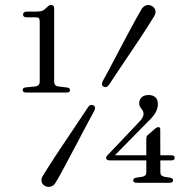

<svg xmlns="http://www.w3.org/2000/svg" viewBox="-20 -734 789 771"><path d="M87 -664.5H123.5Q132.5 -664.5 136 -661Q139.5 -657.5 139.5 -646.5V-406.5Q139.5 -398 135 -393Q130.5 -388 122.5 -387L83 -383Q71 -381.5 71 -372.5Q71 -362.5 84.5 -362.5H247.5Q261 -362.5 261 -372Q261 -381 249.5 -382.5L214 -387Q205 -388 201.2 -393Q197.5 -398 197.5 -406V-701Q197.5 -714 185 -714Q180 -714 176.2 -711.5Q172.5 -709 168 -704.5Q160 -695.5 151.5 -691.5Q143 -687.5 128 -687.5H87.5Q80.5 -687.5 76.5 -684.2Q72.5 -681 72.5 -675.5Q72.5 -670.5 76 -667.5Q79.5 -664.5 87 -664.5ZM567.5 -176Q567.5 -182.5 569.2 -186.5Q571 -190.5 575 -193L603.5 -218Q607.5 -221 610.2 -222.2Q613 -223.5 615.5 -223.5Q623.5 -223.5 623.5 -215L624 -41.5Q624 -34 628.5 -29.8Q633 -25.5 641 -24L663 -20.5Q669 -19 672 -16.5Q675 -14 675 -10Q675 0 661.5 0H528.5Q515 0 515 -10Q515 -18.5 527 -20.5L550.5 -24Q559 -25.5 563.2 -29.8Q567.5 -34 567.5 -41.5ZM537 -242.5Q547.5 -253 552 -261.2Q556.5 -269.5 556.5 -276.5Q556.5 -285 552.2 -291Q548 -297 543.5 -303.5Q539 -310 539 -320.5Q539 -334 548.8 -343.2Q558.5 -352.5 577.5 -352.5Q594 -352.5 604 -343.2Q614 -334 614 -317Q614 -299.5 605.2 -283Q596.5 -266.5 574 -245.5L430 -99L425 -110.5H668.5Q675 -110.5 678.2 -108Q681.5 -105.5 681.5 -100.5Q681.5 -90 668.5 -90H420.5Q413.5 -90 409.8 -92.8Q406 -95.5 406 -100Q406 -103.5 408 -106.5Q410 -109.5 415.5 -114.5ZM418.5 -394.5Q413 -387 407.8 -385Q402.5 -383 396 -386Q389.5 -389.5 389.5 -395.8Q389.5 -402 393.5 -410Q402 -425 414 -447.5Q426 -470 439.8 -496.2Q453.5 -522.5 468.5 -550.8Q483.5 -579 497.8 -605.8Q512 -632.5 525 -656Q538 -679.5 548 -696.5Q555 -708.5 566.8 -712.5Q578.5 -716.5 590.5 -709.5Q602 -702.5 604.2 -691.5Q606.5 -680.5 598.5 -668Q590 -653.5 576.2 -632.2Q562.5 -611 545.8 -585.2Q529 -559.5 510.8 -532.8Q492.5 -506 475.2 -480Q458 -454 443.2 -432.2Q428.5 -410.5 418.5 -394.5ZM332.5 -302Q338 -310 343.5 -312Q349 -314 355 -311Q361.5 -307.5 361.8 -301Q362 -294.5 357.5 -287Q349 -271.5 337 -249.2Q325 -227 311.2 -200.5Q297.5 -174 282.5 -146Q267.5 -118 253.2 -91Q239 -64 226.2 -40.5Q213.5 -17 203 -0.5Q196 11.5 184.2 15.2Q172.5 19 160.5 12.5Q149 6 146.8 -5.2Q144.5 -16.5 152.5 -28.5Q161 -43 174.8 -64.5Q188.5 -86 205.2 -111.5Q222 -137 240.2 -164Q258.5 -191 275.8 -217Q293 -243 307.8 -265Q322.5 -287 332.5 -302Z"/></svg>

Font: Fraunces Light
Style: Regular
Weight: 300
Version: Version 1.000;[b76b70a41]